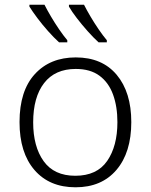

<svg xmlns="http://www.w3.org/2000/svg" viewBox="-20 -786 640 816"><path d="M301 10Q190 10 126.5 -63.5Q63 -137 63 -267Q63 -400 128 -471Q193 -542 302 -542Q414 -542 476 -468Q538 -394 538 -267Q538 -138 475 -64Q412 10 301 10ZM300 -39Q392 -39 435.5 -102Q479 -165 479 -267Q479 -333 460.5 -384Q442 -435 403 -464Q364 -493 302 -493Q214 -493 167.5 -433Q121 -373 121 -266Q121 -163 165.5 -101Q210 -39 300 -39ZM399 -606Q377 -626 352.5 -653.5Q328 -681 306.5 -709Q285 -737 273 -758V-766H337Q348 -744 364.5 -716Q381 -688 399.5 -661Q418 -634 434 -615V-606ZM231 -606Q209 -626 184.5 -653.5Q160 -681 139 -709Q118 -737 105 -758V-766H169Q180 -744 196.5 -716Q213 -688 231.5 -661Q250 -634 266 -615V-606Z"/></svg>

Font: Noto Sans Mono Light
Style: Regular
Weight: 300
Designer: Monotype Design Team
Foundry: Monotype Imaging Inc.
Version: Version 2.014; ttfautohint (v1.8.4.7-5d5b)